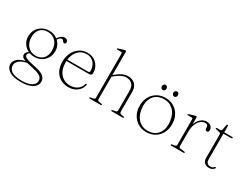

<svg xmlns="http://www.w3.org/2000/svg" viewBox="-77 -1408 3034 2336"><g transform="rotate(30 1440.0 -240.5)"><path d="M311 -5Q406.5 13.5 441 44.2Q475.5 75 475.5 118Q475.5 174 419.2 209.5Q363 245 260 245Q147.5 245 94 208.2Q40.5 171.5 40.5 120Q40.5 81.5 72.8 47.2Q105 13 182 -6Q146.5 -19 135.2 -33Q124 -47 124 -63.5Q124 -77.5 132.2 -92.2Q140.5 -107 163 -120Q117 -142 88.8 -184.8Q60.5 -227.5 60.5 -281.5Q60.5 -338 86 -380.2Q111.5 -422.5 154.5 -446.2Q197.5 -470 249.5 -470Q283.5 -470 313.8 -459.8Q344 -449.5 368 -431L374 -439.5Q411 -491.5 454 -491.5Q476 -491.5 489.2 -480.5Q502.5 -469.5 502.5 -453Q502.5 -427 480.5 -427Q470 -427 463.5 -435.5Q457 -444 450.5 -452.5Q444 -461 432.5 -461Q422 -461 410.2 -453.5Q398.5 -446 380.5 -420.5Q407 -396 422 -362.5Q437 -329 437 -290Q437 -234 411.5 -191.5Q386 -149 343 -125.2Q300 -101.5 248 -101.5Q212.5 -101.5 180 -113Q155 -96.5 155 -75.5Q155 -64.5 164 -53.5Q173 -42.5 206 -30.8Q239 -19 311 -5ZM242.5 -449Q174.5 -449 136.8 -407.5Q99 -366 99 -294.5Q99 -219 142 -170.8Q185 -122.5 255 -122.5Q322.5 -122.5 360.5 -164.2Q398.5 -206 398.5 -277Q398.5 -352.5 355.5 -400.8Q312.5 -449 242.5 -449ZM73.5 117Q73.5 164 117.2 194.8Q161 225.5 263.5 225.5Q350.5 225.5 396.5 197.5Q442.5 169.5 442.5 122.5Q442.5 101 430.5 82.8Q418.5 64.5 386.5 49.2Q354.5 34 294 22.5Q246 13 213.5 4Q143.5 17.5 108.5 48.2Q73.5 79 73.5 117Z M969.5 -285.5Q969.5 -254.5 928.5 -254.5H613.5Q613 -246 613 -237.5Q613 -132.5 665.2 -75Q717.5 -17.5 799 -17.5Q859.5 -17.5 902.2 -49.5Q945 -81.5 953 -127Q954.5 -137 962.5 -137Q972 -137 971 -126.5Q966 -88 941.5 -57Q917 -26 878.2 -8Q839.5 10 792 10Q725.5 10 676.5 -19Q627.5 -48 601 -101Q574.5 -154 574.5 -225.5Q574.5 -293.5 601.5 -348.8Q628.5 -404 677 -437Q725.5 -470 790.5 -470Q841.5 -470 882 -446.8Q922.5 -423.5 946 -382Q969.5 -340.5 969.5 -285.5ZM786.5 -451Q716.5 -451 670.5 -401.8Q624.5 -352.5 615 -274H905Q928.5 -274 928.5 -293.5Q928.5 -362.5 890 -406.8Q851.5 -451 786.5 -451Z M1183.5 -712V-386.5L1185 -388Q1238.5 -433 1278.8 -451.5Q1319 -470 1358.5 -470Q1420 -470 1457.2 -433Q1494.5 -396 1494.5 -330V-49.5Q1494.5 -27.5 1522 -22.5L1549.5 -17.5Q1564 -15 1564 -8Q1564 0 1551.5 0H1400.5Q1387 0 1387 -8Q1387 -15.5 1402 -18L1434 -23Q1459.5 -27 1459.5 -49.5V-323Q1459.5 -385 1428 -415.8Q1396.5 -446.5 1346 -446.5Q1315 -446.5 1278.5 -429.5Q1242 -412.5 1196 -374L1183.5 -363.5V-46.5Q1183.5 -27 1208 -23L1238 -18Q1253.5 -15.5 1253.5 -8Q1253.5 0 1240 0H1090Q1077.5 0 1077.5 -8Q1077.5 -15 1092 -17.5L1124 -23Q1148.5 -27.5 1148.5 -46V-667.5Q1148.5 -684 1132.5 -684H1083.5Q1070 -684 1070 -690.5Q1070 -696.5 1082.5 -700.5L1145.5 -720.5Q1162.5 -726 1171 -726Q1183.5 -726 1183.5 -712Z M1885 -469.5Q1951 -469.5 2002.5 -438.8Q2054 -408 2083.2 -354Q2112.5 -300 2112.5 -230Q2112.5 -160 2083.5 -105.8Q2054.5 -51.5 2003.2 -20.8Q1952 10 1884.5 10Q1818.5 10 1767.2 -20.8Q1716 -51.5 1686.5 -105.8Q1657 -160 1657 -229.5Q1657 -300 1686 -354Q1715 -408 1766.2 -438.8Q1817.5 -469.5 1885 -469.5ZM1919.5 -14.5Q2004.5 -25 2045 -90.8Q2085.5 -156.5 2072 -253.5Q2057.5 -354.5 1996.8 -405.2Q1936 -456 1850 -445Q1765 -434.5 1724.5 -368.8Q1684 -303 1697.5 -206Q1712 -105.5 1772.8 -54.5Q1833.5 -3.5 1919.5 -14.5ZM1804.5 -534.5Q1790.5 -534.5 1781.5 -545.2Q1772.5 -556 1772.5 -570.5Q1772.5 -585.5 1781.5 -596Q1790.5 -606.5 1804.5 -606.5Q1819 -606.5 1827.8 -596Q1836.5 -585.5 1836.5 -570.5Q1836.5 -556 1827.8 -545.2Q1819 -534.5 1804.5 -534.5ZM1965 -534.5Q1951 -534.5 1941.8 -545.2Q1932.5 -556 1932.5 -570.5Q1932.5 -585.5 1941.8 -596Q1951 -606.5 1965 -606.5Q1979.5 -606.5 1988.2 -596Q1997 -585.5 1997 -570.5Q1997 -556 1988.2 -545.2Q1979.5 -534.5 1965 -534.5Z M2327.5 -449.5V-355.5Q2347 -410 2383.5 -440Q2420 -470 2459.5 -470Q2500 -470 2523 -449.5Q2546 -429 2546 -398Q2546 -384 2539 -375Q2532 -366 2521 -366Q2510 -366 2502.5 -373.5Q2495 -381 2495 -394.5V-409Q2495 -447 2452.5 -447Q2423 -447 2394 -424.2Q2365 -401.5 2346.2 -357.5Q2327.5 -313.5 2327.5 -248.5V-46.5Q2327.5 -26 2352 -23.5L2401.5 -18Q2417 -16.5 2417 -8Q2417 0 2403.5 0H2234Q2221.5 0 2221.5 -8Q2221.5 -15 2236 -17.5L2268 -23Q2292.5 -27 2292.5 -46V-405Q2292.5 -421.5 2276.5 -421.5H2227.5Q2214 -421.5 2214 -428Q2214 -434 2226.5 -438L2289.5 -458Q2306.5 -463.5 2315 -463.5Q2327.5 -463.5 2327.5 -449.5Z M2651.5 -436.5 2618.5 -443.5Q2604.5 -446.5 2600.2 -449.5Q2596 -452.5 2596 -456Q2596 -463 2607 -463H2641.5Q2673 -463 2676 -481L2687.5 -547Q2690 -562.5 2700 -562.5Q2710 -562.5 2710 -552.5V-463H2820.5Q2833.5 -463 2833.5 -454.5Q2833.5 -443.5 2812.5 -443.5H2710V-85.5Q2710 -52.5 2725.5 -35Q2741 -17.5 2767.5 -17.5Q2792 -17.5 2802.5 -24.2Q2813 -31 2818 -37.8Q2823 -44.5 2830 -44.5Q2837.5 -44.5 2837.5 -36Q2837.5 -25 2816.5 -10Q2795.5 5 2762.5 5Q2724.5 5 2699.8 -16.8Q2675 -38.5 2675 -82.5V-409.5Q2675 -420.5 2670 -427Q2665 -433.5 2651.5 -436.5Z"/></g></svg>

Font: Fraunces 9pt Thin
Style: Regular
Weight: 100
Version: Version 1.000;[b76b70a41]